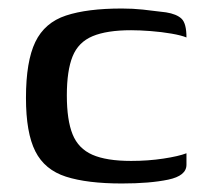

<svg xmlns="http://www.w3.org/2000/svg" viewBox="-20 -425 486 451"><path d="M266 6Q185 6 135 -10Q85 -26 63 -69.5Q41 -113 41 -195Q41 -281 63 -326.5Q85 -372 135 -388.5Q185 -405 266 -405Q292 -405 315.5 -402.5Q339 -400 370 -396Q395 -392 406.5 -381Q418 -370 418 -337Q406 -342 383 -346Q360 -350 334 -352Q308 -354 288 -354Q231 -354 197.5 -340Q164 -326 150.5 -292.5Q137 -259 137 -201Q137 -143 150.5 -109.5Q164 -76 197 -61.5Q230 -47 288 -47Q328 -47 364 -52.5Q400 -58 418 -65V-38Q418 -12 375 -3Q332 6 266 6Z"/></svg>

Font: Genos Medium
Style: Regular
Weight: 500
Designer: Robert E. Leuschke
Foundry: Robert E. Leuschke
Version: Version 1.010; ttfautohint (v1.8.3)